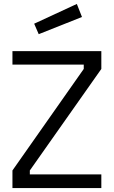

<svg xmlns="http://www.w3.org/2000/svg" viewBox="-20 -951 576 972"><path d="M43 -624V-692H493V-602L131 -88V-68H493V1H43V-88L404 -602V-624ZM153 -831 369 -931 395 -865 176 -778Z"/></svg>

Font: TitilliumWeb-Regular
Style: Regular
Weight: 400
Version: Version 1.001;PS 57.000;hotconv 1.0.70;makeotf.lib2.5.55311